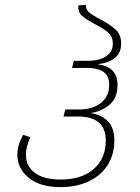

<svg xmlns="http://www.w3.org/2000/svg" viewBox="-20 -756 575 786"><path d="M51 -123Q51 -162 75 -204L104 -194Q86 -154 86 -122Q86 -77 122 -49Q158 -21 229 -21Q314 -21 363.5 -64Q413 -107 413 -181Q413 -279 299 -279H240L247 -308H306Q359 -308 393 -334.5Q427 -361 427 -409Q427 -445 404 -461.5Q381 -478 335 -478H275L282 -507H338Q387 -507 414.5 -525.5Q442 -544 442 -578Q442 -605 424 -621.5Q406 -638 369 -657Q333 -676 315.5 -691.5Q298 -707 301 -734L332 -736Q330 -718 344 -706Q358 -694 390 -677Q432 -655 454 -634.5Q476 -614 476 -578Q476 -540 450.5 -519Q425 -498 379 -493Q461 -483 461 -409Q461 -354 427.5 -326.5Q394 -299 350 -293Q395 -287 421.5 -260Q448 -233 448 -181Q448 -123 420.5 -80Q393 -37 343 -13.5Q293 10 229 10Q143 10 97 -28.5Q51 -67 51 -123Z"/></svg>

Font: FiraGO UltraLight
Style: Italic
Weight: 200
Italic angle: -8°
Designer: bBox Type GmbH
Foundry: bBox Type GmbH
Version: Version 1.001